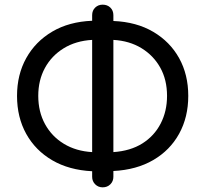

<svg xmlns="http://www.w3.org/2000/svg" viewBox="-20 -782 880 823"><path d="M420 21Q401 21 388 8Q375 -5 375 -24V-48Q276 -53 204 -95Q132 -137 92.5 -208Q53 -279 53 -371Q53 -462 92.5 -533Q132 -604 204 -646.5Q276 -689 375 -693V-717Q375 -737 388 -749.5Q401 -762 420 -762Q440 -762 453 -749.5Q466 -737 466 -717V-692Q565 -688 637 -645.5Q709 -603 748 -532.5Q787 -462 787 -371Q787 -280 748 -209Q709 -138 637 -96Q565 -54 466 -49V-24Q466 -5 453 8Q440 21 420 21ZM375 -130V-611Q305 -607 253 -575Q201 -543 172.5 -490.5Q144 -438 144 -371Q144 -303 173 -250Q202 -197 254 -165.5Q306 -134 375 -130ZM466 -130Q539 -135 590 -167Q641 -199 668.5 -252Q696 -305 696 -371Q696 -440 667 -492Q638 -544 586.5 -575.5Q535 -607 466 -611Z"/></svg>

Font: Huninn
Style: Regular
Weight: 400
Designer: justfont
Foundry: justfont
Version: Version 1.003